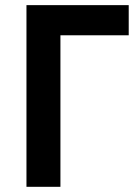

<svg xmlns="http://www.w3.org/2000/svg" viewBox="-20 -720 536 740"><path d="M82 0V-700.2H476.1V-584H212.9V0Z"/></svg>

Font: Fixel Text SemiBold
Style: Regular
Weight: 600
Width: 4
Designer: AlfaBravo + MacPaw
Foundry: Kyrylo Tkachov, Marchela Mozhyna, Serhii Makarenko, Maria Weinstein, Zakhar Kryvoshyya
Version: Version 1.211